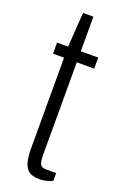

<svg xmlns="http://www.w3.org/2000/svg" viewBox="-136 -714 485 767"><g transform="rotate(20 106.5 -331.0)"><path d="M140 11Q108 11 92.5 -2.5Q77 -16 72 -40Q67 -64 67 -95V-479H20V-526H67L77 -673H121V-526H195V-479H121V-85Q121 -59 126.5 -47Q132 -35 151 -35H195V-2Q187 2 177.5 5Q168 8 158 9.5Q148 11 140 11Z"/></g></svg>

Font: Archivo Condensed ExtraLight
Style: Regular
Weight: 250
Width: 3
Designer: Hector Gatti
Foundry: Omnibus-Type
Version: Version 2.001